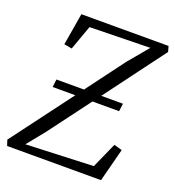

<svg xmlns="http://www.w3.org/2000/svg" viewBox="-141 -849 872 956"><g transform="rotate(20 295.5 -371.5)"><path d="M4 0 -6 -30 236.5 -353.5H116.5L121.5 -395H267.5L418 -596.5L507 -703L187 -696.5L140 -566L98.5 -573.5L127 -743H589L597 -714L359 -395H474L468.5 -353.5H327.5L162.5 -133L86.5 -39L444 -53.5L504 -188L547 -176L501.5 0Z"/></g></svg>

Font: Merriweather 60pt Light
Style: Italic
Weight: 300
Italic angle: -7.8°
Version: Version 2.101